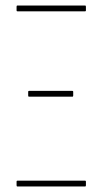

<svg xmlns="http://www.w3.org/2000/svg" viewBox="-20 -675 371 695"><path d="M43 -634Q40 -634 40 -637V-651Q40 -655 43 -655H288Q291 -655 291 -651V-637Q291 -634 288 -634ZM43 0Q40 0 40 -4V-18Q40 -21 43 -21H288Q291 -21 291 -18V-4Q291 0 288 0ZM85 -325Q82 -325 82 -329V-343Q82 -346 85 -346H242Q245 -346 245 -343V-329Q245 -325 242 -325Z"/></svg>

Font: Sofia Sans Extra Condensed Thin
Style: Regular
Weight: 250
Version: Version 4.100